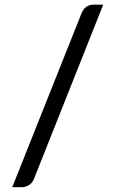

<svg xmlns="http://www.w3.org/2000/svg" viewBox="-20 -758 496 824"><path d="M126.5 8Q119.5 27 104.5 36.2Q89.5 45.5 73.5 45.5H32.5L330.5 -702.5Q337.5 -719.5 350.8 -728.8Q364 -738 381.5 -738H423Z"/></svg>

Font: TypoPRO Lato
Style: Regular
Weight: 500
Designer: Lukasz Dziedzic with Adam Twardoch and Botio Nikoltchev
Foundry: tyPoland Lukasz Dziedzic
Version: Version 2.010; 2014-09-01; http://www.latofonts.com/